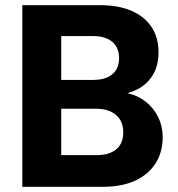

<svg xmlns="http://www.w3.org/2000/svg" viewBox="-20 -720 687 740"><path d="M66 0V-700H365Q438 -700 488.5 -677.5Q539 -655 565 -614.5Q591 -574 591 -519Q591 -466 568.5 -430Q546 -394 508 -375Q470 -356 425 -352L441 -364Q490 -362 527.5 -338Q565 -314 586 -275.5Q607 -237 607 -191Q607 -134 580 -91Q553 -48 501.5 -24Q450 0 376 0ZM216 -122H351Q401 -122 428 -144.5Q455 -167 455 -210Q455 -253 427 -277Q399 -301 349 -301H216ZM216 -412H339Q387 -412 413 -434Q439 -456 439 -496Q439 -536 413 -558.5Q387 -581 338 -581H216Z"/></svg>

Font: DM Sans 17pt Black
Style: Regular
Weight: 900
Version: Version 4.004;gftools[0.9.30]